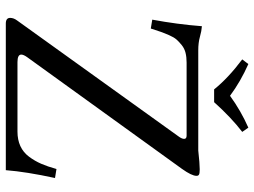

<svg xmlns="http://www.w3.org/2000/svg" viewBox="-124 -728 853 644"><g transform="rotate(90 302.0 -406.5)"><path d="M280.3 -698.7Q242.2 -746.1 179.7 -793L195.3 -813.5Q253.9 -787.6 301.8 -752Q352.1 -788.6 408.7 -813.5L422.9 -793Q375.5 -756.8 323.2 -698.7ZM551.3 0H59.6Q40.5 0 40.5 -14.6Q40.5 -26.4 49.3 -38.1L437.5 -578.6Q446.3 -590.3 446.3 -598.1Q446.3 -606.4 435.5 -606.4H190.4Q171.9 -606.4 157.5 -602.8Q143.1 -599.1 132.1 -590.3Q121.1 -581.5 113.3 -572.8Q105.5 -564 98.4 -547.6Q91.3 -531.2 87.2 -519.5Q83 -507.8 76.2 -486.3L46.4 -491.2Q62 -574.7 68.4 -657.7Q84 -656.7 103.8 -651.1Q123.5 -645.5 149.4 -645.5H485.4Q529.3 -650.4 548.3 -650.4Q562 -650.4 566.2 -647.9Q570.3 -645.5 570.3 -639.6Q570.3 -623.5 546.9 -590.8L172.4 -71.8Q163.6 -59.6 163.6 -51.8Q163.6 -39.1 189 -39.1H421.9Q449.2 -39.1 470.5 -48.8Q491.7 -58.6 506.1 -77.9Q520.5 -97.2 529.8 -118.7Q539.1 -140.1 547.4 -169.9L577.6 -165Q556.6 -68.4 551.3 0Z"/></g></svg>

Font: Libertinage
Style: b
Weight: 400
Designer: OSP
Foundry: OSP
Version: Version 1.0; 2008; OFL relea